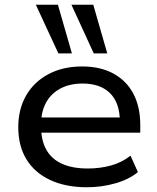

<svg xmlns="http://www.w3.org/2000/svg" viewBox="-20 -780 662 809"><path d="M346 9Q257 9 191.5 -21.5Q126 -52 91.5 -108.5Q57 -165 57 -244Q57 -320 90 -377.5Q123 -435 184 -467.5Q245 -500 326 -500Q403 -500 458 -470Q513 -440 542 -385Q571 -330 571 -253V-221H132V-285H505L485 -268Q485 -346 444 -387Q403 -428 328 -428Q274 -428 234.5 -407Q195 -386 174 -347.5Q153 -309 153 -256V-247Q153 -189 175 -149.5Q197 -110 241 -90Q285 -70 350 -70Q401 -70 447 -82.5Q493 -95 530 -124L561 -55Q524 -24 466 -7.5Q408 9 346 9ZM375 -555 281 -760H373L432 -555ZM226 -555 131 -760H224L283 -555Z"/></svg>

Font: Nunito Sans 10pt SemiExpanded Medium
Style: Regular
Weight: 500
Width: 6
Designer: Vernon Adams
Foundry: Vernon Adams
Version: Version 3.101;gftools[0.9.27]